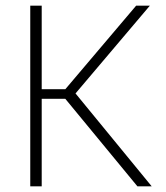

<svg xmlns="http://www.w3.org/2000/svg" viewBox="-20 -659 588 679"><path d="M466 0 211 -309.5H123V-343.5H211L461.5 -639H510L241.5 -322L241 -336L516.5 0ZM87 0V-639H127.5V0Z"/></svg>

Font: Anek Odia Medium ExtraLight
Style: Regular
Weight: 250
Version: Version 1.003